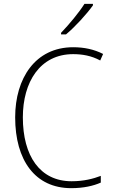

<svg xmlns="http://www.w3.org/2000/svg" viewBox="-20 -970 586 1000"><path d="M464 -942V-950H420C391 -904 341 -844 298 -799V-791H324C372 -831 432 -897 464 -942ZM361 -688C408 -688 456 -680 502 -655L517 -689C470 -713 418 -724 361 -724C164 -724 59 -562 59 -359C59 -135 163 10 351 10C415 10 467 -2 505 -19V-54C466 -39 416 -26 353 -26C188 -26 99 -158 99 -359C99 -542 188 -688 361 -688Z"/></svg>

Font: Noto Sans Lao UI SemCond ExtLt
Style: Regular
Weight: 200
Width: 4
Designer: Monotype Design Team
Foundry: Monotype Imaging Inc.
Version: Version 2.000